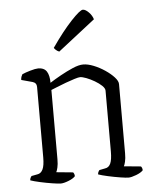

<svg xmlns="http://www.w3.org/2000/svg" viewBox="-53 -779 664 823"><g transform="rotate(-5 279.5 -367.0)"><path d="M175 0Q166 0 140 -4Q114 -8 87 -14Q60 -20 46 -25Q46 -31 48.5 -36Q51 -41 53 -43L79 -48Q94 -50 102 -66.5Q110 -83 110 -118V-421Q110 -439 93 -444L45 -457Q45 -465 47.5 -471.5Q50 -478 52 -481Q65 -487 87.5 -493.5Q110 -500 121 -500Q147 -500 158 -483Q169 -466 169 -434Q189 -447 216 -462Q243 -477 269.5 -488.5Q296 -500 315 -500Q335 -500 360 -490Q385 -480 408 -464.5Q431 -449 446 -432.5Q461 -416 461 -403V-105Q461 -83 457.5 -69Q454 -55 451 -50L524 -43Q526 -41 528 -36.5Q530 -32 530 -26Q521 -16 500 -8Q479 0 467 0Q457 0 431.5 -4Q406 -8 379 -14Q352 -20 338 -25Q338 -31 340.5 -36Q343 -41 345 -43L370 -48Q386 -50 393.5 -66.5Q401 -83 401 -118V-380Q401 -390 389 -401.5Q377 -413 359 -423.5Q341 -434 324 -440.5Q307 -447 297 -447Q290 -447 272.5 -441.5Q255 -436 234.5 -428.5Q214 -421 196 -413.5Q178 -406 170 -403V-105Q170 -83 166.5 -69Q163 -55 160 -50L232 -43Q234 -41 236 -36.5Q238 -32 238 -26Q229 -16 208.5 -8Q188 0 175 0ZM218 -564Q210 -567 204 -572.5Q198 -578 196 -582Q244 -651 283 -692.5Q322 -734 334 -734Q345 -734 359 -720Q373 -706 378 -689Z"/></g></svg>

Font: Texturina 72pt ExtraLight
Style: Regular
Weight: 200
Designer: Guillermo Torres Carreño
Foundry: Omnibus-Type
Version: Version 1.002; ttfautohint (v1.8.3)